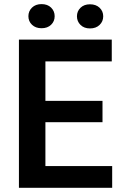

<svg xmlns="http://www.w3.org/2000/svg" viewBox="-20 -901 589 921"><path d="M179.2 -765.6Q150.9 -765.6 133.5 -782.2Q116.2 -798.8 116.2 -823.2Q116.2 -847.7 133.5 -864.5Q150.9 -881.3 179.2 -881.3Q208 -881.3 225.1 -864.5Q242.2 -847.7 242.2 -823.2Q242.2 -798.8 225.1 -782.2Q208 -765.6 179.2 -765.6ZM411.6 -764.6Q383.3 -764.6 366.2 -781.5Q349.1 -798.3 349.1 -822.8Q349.1 -847.2 366.2 -863.8Q383.3 -880.4 411.6 -880.4Q440.4 -880.4 457.8 -863.8Q475.1 -847.2 475.1 -822.8Q475.1 -798.3 457.8 -781.5Q440.4 -764.6 411.6 -764.6ZM197.8 -104.5H518.1V0H70.8V-710.9H516.1V-606.4H197.8V-417H471.7V-314.9H197.8Z"/></svg>

Font: Robert Sans
Style: Bold
Weight: 700
Designer: Christian Robertson (extended by Adam Twardoch)
Foundry: Google
Version: Version 12.135;April 2, 2019;FontCreator 11.5.0.2425 64-bit;